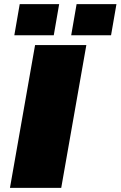

<svg xmlns="http://www.w3.org/2000/svg" viewBox="-20 -905 581 925"><path d="M28 0 149 -688H396L275 0ZM49 -735 75 -885H265L239 -735ZM323 -735 349 -885H541L515 -735Z"/></svg>

Font: Archivo Expanded Black
Style: Italic
Weight: 900
Width: 7
Italic angle: -10°
Designer: Hector Gatti
Foundry: Omnibus-Type
Version: Version 2.001